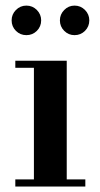

<svg xmlns="http://www.w3.org/2000/svg" viewBox="-20 -682 366 702"><path d="M224 -460V-26H292V0H36V-26H104V-434H36V-460ZM252.5 -553.5Q230.5 -553.5 214.8 -569.2Q199 -585 199 -607.5Q199 -629.5 214.8 -645.5Q230.5 -661.5 252.5 -661.5Q275 -661.5 290.8 -645.5Q306.5 -629.5 306.5 -607.5Q306.5 -585 290.8 -569.2Q275 -553.5 252.5 -553.5ZM76.5 -553.5Q54 -553.5 38.2 -569.2Q22.5 -585 22.5 -607.5Q22.5 -629.5 38.2 -645.5Q54 -661.5 76.5 -661.5Q99 -661.5 114.8 -645.5Q130.5 -629.5 130.5 -607.5Q130.5 -585 114.8 -569.2Q99 -553.5 76.5 -553.5Z"/></svg>

Font: Bodoni Moda SC 9pt SemiBold
Style: Regular
Weight: 600
Designer: Owen Earl
Foundry: indestructible type
Version: Version 2.005